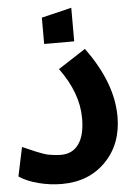

<svg xmlns="http://www.w3.org/2000/svg" viewBox="-97 -703 665 976"><g transform="rotate(-5 235.0 -215.0)"><path d="M-38.1 171.9 -6.8 23.9Q4.9 28.8 31 40.3Q57.1 51.8 65.7 55.2Q74.2 58.6 93.5 65.7Q112.8 72.8 124.3 74.7Q135.7 76.7 152.8 78.9Q169.9 81.1 188 81.1Q246.6 81.1 278.3 36.1Q310.1 -8.8 310.1 -95.2Q310.1 -224.6 214.8 -354L355 -444.8Q490.2 -260.7 490.2 -87.9Q490.2 52.2 403.8 140.6Q317.4 229 179.2 229Q119.1 229 59.8 213.6Q0.5 198.2 -38.1 171.9ZM150.9 -487.8V-622.1L304.2 -659.2V-487.8Z"/></g></svg>

Font: LT Superior Black
Style: Regular
Weight: 900
Designer: Daniel Lyons
Foundry: LyonsType
Version: Version 2.005